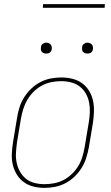

<svg xmlns="http://www.w3.org/2000/svg" viewBox="-20 -904 540 932"><path d="M195 8Q168 8 142 1.5Q116 -5 95.5 -20Q75 -35 61.5 -57Q48 -79 42 -105Q36 -131 37.5 -158.5Q39 -186 43 -213L63 -333Q67 -359 75 -384Q83 -409 97.5 -432Q112 -455 132 -474Q152 -493 176 -505.5Q200 -518 226 -523Q252 -528 278 -528Q305 -528 331.5 -521.5Q358 -515 378.5 -500Q399 -485 412.5 -463Q426 -441 431.5 -415Q437 -389 436 -361.5Q435 -334 431 -307L411 -187Q406 -161 398 -136Q390 -111 375.5 -88Q361 -65 341 -46Q321 -27 297 -14.5Q273 -2 247 3Q221 8 195 8ZM196 -10Q219 -10 243 -14.5Q267 -19 289 -30.5Q311 -42 329.5 -60Q348 -78 360.5 -99Q373 -120 380 -143.5Q387 -167 391 -190L411 -310Q415 -334 416 -358.5Q417 -383 412.5 -406.5Q408 -430 396.5 -450Q385 -470 367 -484Q349 -498 325.5 -504Q302 -510 277 -510Q254 -510 230.5 -505.5Q207 -501 185 -489.5Q163 -478 144.5 -460Q126 -442 113.5 -421Q101 -400 93.5 -376.5Q86 -353 82 -330L62 -210Q59 -186 57.5 -161.5Q56 -137 61 -113.5Q66 -90 77.5 -70Q89 -50 106.5 -36Q124 -22 147.5 -16Q171 -10 196 -10ZM404 -644Q398 -644 392.5 -646Q387 -648 383 -652.5Q379 -657 378.5 -663.5Q378 -670 379 -676Q379 -681 381.5 -685Q384 -689 388 -691.5Q392 -694 396 -695.5Q400 -697 405 -697Q411 -697 416.5 -694.5Q422 -692 426 -687.5Q430 -683 431 -676.5Q432 -670 431 -664Q430 -659 427.5 -655Q425 -651 421.5 -648.5Q418 -646 413.5 -645Q409 -644 404 -644ZM204 -644Q198 -644 192.5 -646Q187 -648 183 -652.5Q179 -657 178.5 -663.5Q178 -670 179 -676Q179 -681 181.5 -685Q184 -689 188 -691.5Q192 -694 196 -695.5Q200 -697 205 -697Q211 -697 216.5 -694.5Q222 -692 226 -687.5Q230 -683 231 -676.5Q232 -670 231 -664Q230 -659 227.5 -655Q225 -651 221.5 -648.5Q218 -646 213.5 -645Q209 -644 204 -644ZM188 -866 189 -884H489L488 -866Z"/></svg>

Font: Iosevka Term Curly Thin
Style: Italic
Weight: 100
Italic angle: -9°
Designer: Belleve Invis
Foundry: Belleve Invis
Version: Version 32.3.0